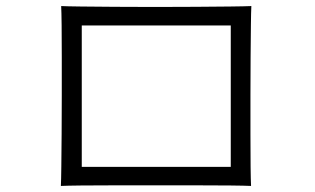

<svg xmlns="http://www.w3.org/2000/svg" viewBox="-20 -699 1040 634"><path d="M181 -85Q182 -104 182.5 -150Q183 -196 183.5 -257Q184 -318 184 -383.5Q184 -449 184 -510Q184 -571 183.5 -616Q183 -661 182 -679Q200 -678 247 -677.5Q294 -677 358 -676.5Q422 -676 492 -676Q562 -676 627 -676.5Q692 -677 740.5 -677.5Q789 -678 810 -679Q809 -661 808.5 -616Q808 -571 807.5 -510Q807 -449 807 -383Q807 -317 807 -256Q807 -195 807.5 -149.5Q808 -104 809 -85Q789 -86 740.5 -86.5Q692 -87 627.5 -87Q563 -87 493.5 -87Q424 -87 360 -87Q296 -87 248.5 -86.5Q201 -86 181 -85ZM250 -148H742V-615H250Z"/></svg>

Font: Zen Kaku Gothic Antique
Style: Regular
Weight: 400
Designer: Yoshimichi Ohira
Foundry: Positype
Version: Version 1.001